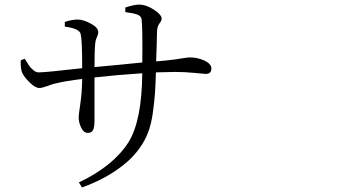

<svg xmlns="http://www.w3.org/2000/svg" viewBox="-20 -787 1540 852"><path d="M536.1 -733.4V-753.9Q576.2 -766.6 595.7 -766.6Q628.9 -766.6 663.1 -744.1Q697.3 -721.7 697.3 -704.1Q697.3 -695.3 687.5 -682.6Q677.7 -669.9 676.8 -647.5Q676.8 -632.8 675.3 -585.9Q673.8 -539.1 672.9 -514.6Q723.6 -518.6 757.3 -523.4Q791 -528.3 802.7 -530.3Q814.5 -532.2 823.2 -532.2Q856.4 -532.2 887.2 -518.1Q918 -503.9 918 -482.4Q918 -459 892.6 -459Q886.7 -459 843.8 -463.4Q800.8 -467.8 756.8 -467.8Q734.4 -467.8 671.9 -465.8Q669.9 -403.3 667.5 -370.1Q665 -336.9 658.2 -286.6Q651.4 -236.3 636.7 -198.2Q622.1 -160.2 598.6 -128.9Q564.5 -79.1 498.5 -33.2Q432.6 12.7 343.8 44.9L330.1 22.5Q482.4 -49.8 549.8 -155.3Q609.4 -250 611.3 -461.9Q504.9 -455.1 399.4 -443.4V-252Q399.4 -221.7 392.6 -209.5Q385.7 -197.3 370.1 -197.3Q351.6 -197.3 340.3 -220.2Q329.1 -243.2 329.1 -267.6Q329.1 -277.3 336.4 -326.2Q343.8 -375 344.7 -436.5Q269.5 -427.7 223.6 -416Q213.9 -414.1 190.4 -405.3Q167 -396.5 154.3 -396.5Q136.7 -396.5 111.8 -420.9Q86.9 -445.3 78.1 -464.8Q70.3 -484.4 72.3 -519.5L89.8 -526.4Q101.6 -506.8 108.4 -496.6Q115.2 -486.3 127.4 -476.1Q139.6 -465.8 151.4 -465.8Q182.6 -465.8 344.7 -484.4Q344.7 -608.4 337.9 -636.7Q332 -660.2 267.6 -668.9V-689.5Q297.9 -700.2 324.2 -700.2Q350.6 -700.2 383.3 -682.1Q416 -664.1 416 -644.5Q416 -634.8 409.7 -621.1Q403.3 -607.4 402.3 -590.8Q399.4 -564.5 399.4 -489.3Q507.8 -499 611.3 -509.8Q613.3 -656.2 608.4 -701.2Q606.4 -715.8 589.8 -722.2Q573.2 -728.5 536.1 -733.4Z"/></svg>

Font: Bpmf Zihi Serif Regular
Style: Regular
Weight: 400
Foundry: But Ko
Version: Version 1.320